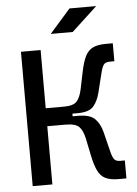

<svg xmlns="http://www.w3.org/2000/svg" viewBox="-60 -939 705 987"><g transform="rotate(-5 293.0 -446.0)"><path d="M68.4 0V-693.4H169.9V-393.1H264.2Q312 -393.1 330.1 -412.4Q348.1 -431.6 357.4 -475.6L376 -565.4Q386.2 -614.7 400.4 -643.1Q414.6 -671.4 439.5 -683.6Q464.4 -695.8 506.8 -695.8H542.5V-603H519Q496.6 -603 487.8 -591.3Q479 -579.6 472.2 -552.2L446.3 -448.2Q435.5 -405.3 412.8 -379.4Q390.1 -353.5 331.1 -353.5H304.2V-339.8H331.1Q393.6 -339.8 419.2 -314Q444.8 -288.1 455.6 -245.1L481.4 -141.1Q488.3 -113.8 497.1 -102.1Q505.9 -90.3 528.3 -90.3H551.8V2.4H511.7Q469.2 2.4 444.3 -9.8Q419.4 -22 405.3 -50.5Q391.1 -79.1 380.9 -127.9L362.3 -217.8Q353.5 -261.2 334.5 -280.8Q315.4 -300.3 264.2 -300.3H169.9V0ZM229 -771.5 336.4 -893.6H474.1L342.3 -771.5Z"/></g></svg>

Font: CaskaydiaCove NFP
Style: Regular
Weight: 400
Designer: Aaron Bell
Foundry: Saja Typeworks
Version: Version 2111.001; VTT 6.35;Nerd Fonts 3.1.1